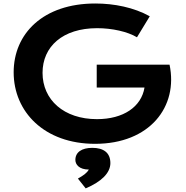

<svg xmlns="http://www.w3.org/2000/svg" viewBox="-20 -792 1040 1071"><path d="M56.2 -388.7C56.2 -168.5 227.1 10.3 510.3 10.3C815.4 10.3 975.1 -196.8 925.8 -431.2L925.3 -430.7V-431.2H519.5V-303.7H786.1C768.6 -196.3 668.5 -127.4 521 -127.4C335.9 -127.4 217.3 -235.4 217.3 -385.7C217.3 -531.7 329.1 -634.8 522 -634.8C605 -634.8 691.4 -615.7 744.1 -584L815.4 -701.2C727.1 -750.5 616.7 -772.5 511.7 -772.5C220.2 -772.5 56.2 -604 56.2 -388.7ZM400.4 100.1C400.4 125.5 421.4 153.8 475.6 153.8C463.4 174.3 446.8 185.5 414.6 204.1L458 258.8C546.4 221.2 595.7 172.4 595.7 117.7C595.7 59.1 556.6 32.7 495.1 32.7C435.1 32.7 400.4 57.6 400.4 100.1Z"/></svg>

Font: Krona One
Style: Regular
Weight: 400
Designer: Yvonne Schüttler
Foundry: Yvonne Schüttler
Version: Version 1.002